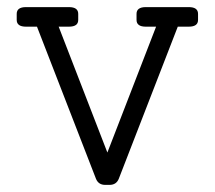

<svg xmlns="http://www.w3.org/2000/svg" viewBox="-20 -520 604 540"><path d="M511 -500Q537 -500 537 -481V-464Q537 -445 511 -445H480L314 -17Q307 0 288 0H276Q257 0 250 -17L84 -445H53Q27 -445 27 -464V-481Q27 -500 53 -500H174Q200 -500 200 -481V-464Q200 -445 174 -445H145L282 -91L419 -445H390Q364 -445 364 -464V-481Q364 -500 390 -500Z"/></svg>

Font: Solway Light
Style: Regular
Weight: 300
Designer: Mariya V. Pigoulevskaya
Foundry: The Northern Block Ltd.
Version: Version 1.000;hotconv 1.0.109;makeotfexe 2.5.65596